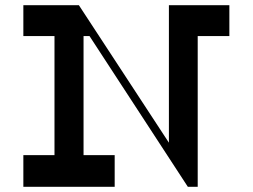

<svg xmlns="http://www.w3.org/2000/svg" viewBox="-20 -720 974 740"><path d="M864 -700H631V-170L284 -700H70V-581H190V-122H70V0H422V-122H302V-581H325L704 0H742V-581H864Z"/></svg>

Font: Space Cowgirl Medium
Style: Regular
Weight: 600
Designer: Valery Marier
Foundry: Valery Marier
Version: Version 1.000;hotconv 1.0.109;makeotfexe 2.5.65596